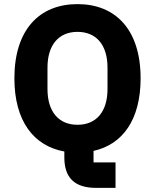

<svg xmlns="http://www.w3.org/2000/svg" viewBox="-20 -730 754 934"><path d="M542 60H435V4C576 -27 664 -147 664 -349C664 -586 542 -710 357 -710C172 -710 50 -586 50 -349C50 -141 144 -20 293 7V36C293 132 340 184 448 184H542ZM357 -123C266 -123 211 -186 211 -297V-401C211 -512 266 -575 357 -575C448 -575 503 -512 503 -401V-297C503 -186 448 -123 357 -123Z"/></svg>

Font: IBM Plex Thai Looped
Style: Bold
Weight: 700
Designer: Mike Abbink, Paul van der Laan, Pieter van Rosmalen, Ben Mitchell, Mark Frömberg
Foundry: Bold Monday
Version: Version 1.0